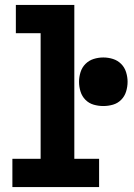

<svg xmlns="http://www.w3.org/2000/svg" viewBox="-20 -755 540 775"><path d="M30 0V-114H144V-621H44V-735H280V-114H380V0ZM397 -327Q377 -327 358 -332.5Q339 -338 325 -352Q311 -366 305 -385.5Q299 -405 299 -425Q299 -444 305 -463.5Q311 -483 325 -497Q339 -511 358 -517Q377 -523 397 -523Q417 -523 436 -517Q455 -511 469 -497Q483 -483 489 -463.5Q495 -444 495 -425Q495 -405 489 -385.5Q483 -366 469 -352Q455 -338 436 -332.5Q417 -327 397 -327Z"/></svg>

Font: Iosevka SS18 Heavy
Style: Regular
Weight: 900
Monospace: yes
Designer: Belleve Invis
Foundry: Belleve Invis
Version: Version 25.1.1; ttfautohint (v1.8.4)